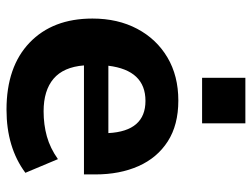

<svg xmlns="http://www.w3.org/2000/svg" viewBox="-112 -651 774 590"><g transform="rotate(90 275.0 -356.0)"><path d="M317 11Q185 11 111 -60Q37 -131 37 -253Q37 -331 68.5 -390.5Q100 -450 156.5 -483.5Q213 -517 289 -517Q364 -517 414.5 -484.5Q465 -452 490.5 -394.5Q516 -337 516 -262V-227H181Q186 -164 222 -133.5Q258 -103 322 -103Q363 -103 399 -113Q435 -123 469 -147L511 -47Q433 11 317 11ZM290 -416Q196 -416 182 -302H389Q383 -416 290 -416ZM219 -590V-723H359V-590Z"/></g></svg>

Font: Mulish ExtraBold
Style: Regular
Weight: 800
Designer: Vernon Adams
Foundry: Vernon Adams
Version: Version 3.603; ttfautohint (v1.8.3)